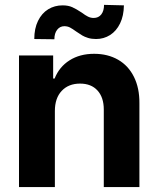

<svg xmlns="http://www.w3.org/2000/svg" viewBox="-20 -754 638 774"><path d="M201.2 0H56.6V-530.3H194.3V-437.5H200.2Q218.8 -484.4 260.3 -510.7Q301.8 -537.1 359.4 -537.1Q414.6 -537.1 456.1 -513.2Q497.6 -489.3 520 -444.1Q542.5 -398.9 542 -337.9V0H398.4V-312.5Q398.4 -361.3 373 -389.2Q347.7 -417 302.7 -417Q256.3 -417 228.8 -387.7Q201.2 -358.4 201.2 -306.6ZM232.4 -732.4Q254.9 -732.4 271.2 -725.1Q287.6 -717.8 309.6 -703.1Q323.7 -692.4 334.7 -687Q345.7 -681.6 357.4 -681.6Q377.4 -681.6 388.4 -696Q399.4 -710.4 399.4 -734.4L479.5 -732.4Q479 -690.4 464.1 -659.7Q449.2 -628.9 423.8 -612.8Q398.4 -596.7 367.2 -596.7Q349.1 -596.7 335 -601.1Q320.8 -605.5 311.5 -611.1Q302.2 -616.7 287.1 -627Q272.5 -637.7 262.2 -643.1Q252 -648.4 239.3 -648.4Q221.7 -648.4 210.4 -634Q199.2 -619.6 199.2 -595.7L118.2 -596.7Q118.2 -639.2 133.3 -669.9Q148.4 -700.7 174.3 -716.6Q200.2 -732.4 232.4 -732.4Z"/></svg>

Font: Pretendard
Style: Bold
Weight: 700
Designer: Base glyphs from Inter by Rasmus Andersson; Hangeul glyphs from Noto Sans CJK(Source Han Sans) by Jang Soo-young and Kan
Foundry: Kil Hyung-jin
Version: Version 1.309